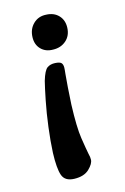

<svg xmlns="http://www.w3.org/2000/svg" viewBox="-98 -453 454 697"><g transform="rotate(-15 129.0 -104.0)"><path d="M140 -276Q112 -276 95 -293.5Q78 -311 79 -339Q80 -369 99.5 -388Q119 -407 148 -405Q177 -404 194 -386Q211 -368 210 -340Q209 -310 189 -292.5Q169 -275 140 -276ZM93 197Q58 196 49 170Q40 144 42 86Q44 43 50.5 -8.5Q57 -60 66 -105Q75 -150 81 -174Q92 -211 104 -219.5Q116 -228 134 -227Q151 -226 156.5 -220.5Q162 -215 162 -203Q162 -200 161.5 -194Q161 -188 160 -179Q158 -160 156 -130.5Q154 -101 152 -66Q149 19 155.5 61Q162 103 166 123Q168 130 168.5 135Q169 140 169 145Q169 160 149.5 179Q130 198 93 197Z"/></g></svg>

Font: Akaya Telivigala
Style: Regular
Weight: 400
Designer: Vaishnavi Murthy Yerkadithaya, Juan Luis Blanco Aristondo
Version: Version 1.002; ttfautohint (v1.8.3)